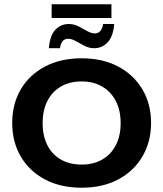

<svg xmlns="http://www.w3.org/2000/svg" viewBox="-20 -866 762 896"><path d="M361 10Q263 10 190 -28.5Q117 -67 77 -135.5Q37 -204 37 -292Q37 -381 77 -449Q117 -517 190 -555.5Q263 -594 361 -594Q459 -594 531.5 -555.5Q604 -517 644.5 -449Q685 -381 685 -292Q685 -204 644.5 -135.5Q604 -67 531.5 -28.5Q459 10 361 10ZM361 -98Q416 -98 457 -121.5Q498 -145 520.5 -188.5Q543 -232 543 -291Q543 -351 520.5 -394.5Q498 -438 457 -462Q416 -486 361 -486Q305 -486 264 -462Q223 -438 201 -394.5Q179 -351 179 -291Q179 -232 201 -188.5Q223 -145 264 -121.5Q305 -98 361 -98ZM420 -641Q396 -641 374.5 -652Q353 -663 334 -674Q315 -685 298 -685Q281 -685 271.5 -673Q262 -661 260 -641H208Q213 -701 238.5 -727.5Q264 -754 301 -754Q325 -754 346.5 -743Q368 -732 387 -721Q406 -710 423 -710Q439 -710 449 -722.5Q459 -735 461 -754H513Q508 -695 482 -668Q456 -641 420 -641ZM221 -782V-846H500V-782Z"/></svg>

Font: Rokkitt SemiBold
Style: Bold
Weight: 700
Version: Version 3.103